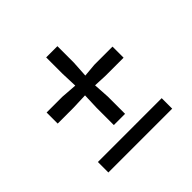

<svg xmlns="http://www.w3.org/2000/svg" viewBox="-150 -775 919 919"><g transform="rotate(-45 310.0 -315.0)"><path d="M275 -355 194 -352H87V-427H194L275 -421L272 -504V-615H348V-504L343 -421L410 -427H533V-352H410L343 -355L348 -274V-157H272V-274ZM525 -86V-15H93V-86Z"/></g></svg>

Font: Martel DemiBold
Style: Regular
Weight: 600
Designer: Dan Reynolds
Foundry: Dan Reynolds
Version: Version 1.001; ttfautohint (v1.1) -l 5 -r 5 -G 72 -x 0 -D la